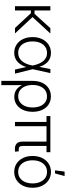

<svg xmlns="http://www.w3.org/2000/svg" viewBox="923 -1705 986 2872"><g transform="rotate(90 1416.0 -269.0)"><path d="M136.2 -529.3V0H72.3V-529.3ZM481 -529.3 213.4 -238.3H109.4V-292H186.5L401.4 -529.3ZM398.9 0 173.3 -242.7 211.4 -288.6 480 0Z M770 11.2Q700.2 11.2 647 -23.9Q593.8 -59.1 564.2 -121.1Q534.7 -183.1 534.7 -263.2Q534.7 -343.8 564.7 -405.5Q594.7 -467.3 648.2 -502.7Q701.7 -538.1 771.5 -538.1Q816.9 -538.1 852.3 -523.2Q887.7 -508.3 913.8 -481.7Q939.9 -455.1 957.8 -419.4Q975.6 -383.8 985.4 -342.3H1007.8L1014.6 -266.6L1081.5 0H1020.5L958 -275.4Q948.2 -318.8 932.9 -356Q917.5 -393.1 895.3 -420.7Q873 -448.2 842.5 -463.9Q812 -479.5 772 -479.5Q719.7 -479.5 680.9 -452.4Q642.1 -425.3 620.8 -376.7Q599.6 -328.1 599.6 -263.2Q599.6 -198.2 620.6 -149.9Q641.6 -101.6 679.9 -74.7Q718.3 -47.9 770.5 -47.9Q810.1 -47.9 841.1 -63.2Q872.1 -78.6 895.3 -106.4Q918.5 -134.3 934.1 -171.4Q949.7 -208.5 958 -252L1012.7 -529.3H1073.7L1014.6 -263.2L1007.8 -186.5H986.8Q976.1 -144.5 957.8 -108.6Q939.5 -72.8 912.6 -45.9Q885.7 -19 850.3 -3.9Q814.9 11.2 770 11.2Z M1189.9 204.1V-264.6Q1189.9 -346.7 1218.8 -408Q1247.6 -469.2 1299.6 -503.2Q1351.6 -537.1 1420.9 -537.1Q1490.7 -537.1 1542.5 -503.4Q1594.2 -469.7 1623.3 -408.2Q1652.3 -346.7 1652.3 -264.2Q1652.3 -182.6 1624 -120.6Q1595.7 -58.6 1545.2 -24.2Q1494.6 10.3 1428.2 10.3Q1383.8 10.3 1350.3 -4.9Q1316.9 -20 1293.7 -45.2Q1270.5 -70.3 1256.8 -99.6H1253.9V204.1ZM1419.4 -48.3Q1471.2 -48.3 1508.8 -75.7Q1546.4 -103 1566.9 -151.6Q1587.4 -200.2 1587.4 -264.2Q1587.4 -328.1 1567.4 -376.5Q1547.4 -424.8 1510.3 -451.9Q1473.1 -479 1420.9 -479Q1368.7 -479 1330.6 -451.9Q1292.5 -424.8 1271.7 -376.5Q1251 -328.1 1251 -264.2Q1251 -200.2 1271.5 -151.4Q1292 -102.5 1329.8 -75.4Q1367.7 -48.3 1419.4 -48.3Z M2216.3 1.5Q2158.2 2.9 2128.4 -24.7Q2098.6 -52.2 2098.6 -107.4V-509.8H2163.1V-117.2Q2163.1 -81.5 2176.8 -67.9Q2190.4 -54.2 2222.2 -55.7Q2230 -56.2 2234.1 -56.4Q2238.3 -56.6 2243.2 -57.1L2249.5 -1.5Q2242.2 -0.5 2233.9 0.2Q2225.6 1 2216.3 1.5ZM1803.7 0V-509.8H1867.7V0ZM1716.3 -471.7V-529.3H2256.8V-471.7Z M2550.8 11.2Q2480.5 11.2 2426.8 -23.9Q2373 -59.1 2343 -120.8Q2313 -182.6 2313 -263.2Q2313 -343.8 2343 -405.8Q2373 -467.8 2426.8 -502.9Q2480.5 -538.1 2550.8 -538.1Q2621.1 -538.1 2674.6 -502.9Q2728 -467.8 2758.3 -405.8Q2788.6 -343.8 2788.6 -263.2Q2788.6 -182.6 2758.5 -120.8Q2728.5 -59.1 2674.8 -23.9Q2621.1 11.2 2550.8 11.2ZM2550.8 -47.9Q2605 -47.9 2643.6 -75.7Q2682.1 -103.5 2702.9 -152.3Q2723.6 -201.2 2723.6 -263.2Q2723.6 -325.2 2702.9 -374Q2682.1 -422.9 2643.6 -451.2Q2605 -479.5 2550.8 -479.5Q2497.1 -479.5 2458.3 -451.2Q2419.4 -422.9 2398.7 -374Q2377.9 -325.2 2377.9 -263.2Q2377.9 -201.2 2398.7 -152.3Q2419.4 -103.5 2458 -75.7Q2496.6 -47.9 2550.8 -47.9ZM2528.3 -599.1 2546.4 -742.2H2613.3L2574.2 -599.1Z"/></g></svg>

Font: Inter 24pt Light
Style: Regular
Weight: 300
Designer: Rasmus Andersson
Foundry: rsms
Version: Version 4.001;git-66647c0bb